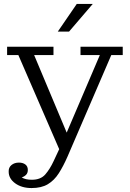

<svg xmlns="http://www.w3.org/2000/svg" viewBox="-20 -747 657 973"><path d="M273 -587 369 -727H450L330 -587ZM76 77Q96 77 108.5 86.5Q121 96 121 114Q121 130 112 139Q103 148 90 152Q109 164 141 164Q186 164 209.5 137Q233 110 252 69L280 9L73 -468H16V-510H251V-468H153L318 -75L486 -468H388V-510H602V-468H544L322 47Q301 95 278 131Q255 167 222.5 186.5Q190 206 140 206Q90 206 57 182Q24 158 24 123Q23 102 38 89.5Q53 77 76 77Z"/></svg>

Font: Montagu Slab 16pt Light
Style: Regular
Weight: 300
Designer: Florian Karsten
Foundry: Florian Karsten
Version: Version 1.000; ttfautohint (v1.8.3)